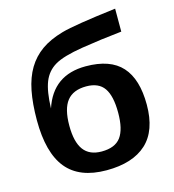

<svg xmlns="http://www.w3.org/2000/svg" viewBox="-110 -825 838 927"><g transform="rotate(-15 309.0 -361.5)"><path d="M434.6 -244.6Q434.6 -328.6 407.2 -367.9Q379.9 -407.2 317.9 -407.2Q252.4 -407.2 221.4 -367.9Q190.4 -328.6 190.4 -244.6Q190.4 -163.1 219.7 -123.5Q249 -84 309.6 -84Q377 -84 405.8 -123Q434.6 -162.1 434.6 -244.6ZM340.3 -501.5Q462.9 -501.5 520.5 -437.7Q578.1 -374 578.1 -246.1Q578.1 -116.7 509.3 -53.5Q440.4 9.8 309.6 9.8Q174.3 9.8 110.1 -69.1Q45.9 -147.9 45.9 -310.5Q45.9 -393.6 58.3 -456.5Q70.8 -519.5 97.9 -564.7Q125 -609.9 168 -640.4Q210.9 -670.9 276.1 -689.5Q341.3 -708 550.3 -733.4V-618.7Q446.3 -607.9 348.9 -592.3Q251.5 -576.7 208.7 -551.5Q166 -526.4 147.5 -479.5Q128.9 -432.6 126.5 -348.1Q176.8 -501.5 340.3 -501.5Z"/></g></svg>

Font: Arial
Style: Bold
Weight: 700
Designer: Steve Matteson
Foundry: Ascender Corporation
Version: Version 2.00.3